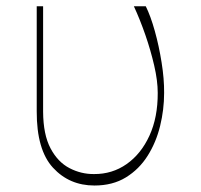

<svg xmlns="http://www.w3.org/2000/svg" viewBox="-20 -565 622 595"><path d="M93.8 -545.5H113.6V-218.8Q114 -147.7 136.7 -105.1Q159.4 -62.5 195.5 -43.9Q231.5 -25.2 271.3 -25.6Q327.8 -25.2 372.5 -56.6Q417.3 -88.1 443.2 -144.7Q469.1 -201.3 468.8 -277Q468.8 -314.6 457.9 -361.7Q447.1 -408.7 430.4 -456.9Q413.7 -505 394.9 -545.5H431.8Q446.7 -515.6 459.7 -469.1Q472.7 -422.6 480.8 -371.4Q489 -320.3 488.6 -277Q488.6 -225.5 476.2 -174.7Q463.8 -123.9 437.5 -82.2Q411.2 -40.5 370.2 -15.3Q329.2 9.9 272.7 9.9Q195 9.9 144.2 -45.3Q93.4 -100.5 93.8 -220.2Z"/></svg>

Font: Inter Thin BETA
Style: Regular
Weight: 100
Designer: Rasmus Andersson
Foundry: rsms
Version: Version 3.011;git-f93a4a705